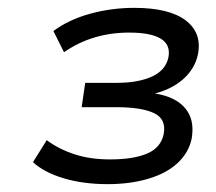

<svg xmlns="http://www.w3.org/2000/svg" viewBox="-20 -729 550 489"><path d="M254 -260Q192 -260 142 -275Q92 -290 64 -316L99 -372Q130 -349 170 -336Q210 -323 260 -323Q320 -323 355 -338Q390 -353 397 -388Q404 -426 372 -441Q340 -456 277 -456H188L197 -518H277Q332 -518 367 -534Q402 -550 409 -583Q415 -615 389.5 -630.5Q364 -646 309 -646Q262 -646 220.5 -633.5Q179 -621 143 -596L116 -650Q155 -679 209.5 -694Q264 -709 322 -709Q411 -709 453 -677Q495 -645 484 -590Q476 -553 445.5 -526.5Q415 -500 367 -489L368 -492Q405 -487 429 -472.5Q453 -458 463.5 -434Q474 -410 468 -375Q460 -339 431.5 -313Q403 -287 357 -273.5Q311 -260 254 -260Z"/></svg>

Font: Nunito Sans 10pt Expanded
Style: Italic
Weight: 400
Width: 7
Italic angle: -9°
Designer: Vernon Adams
Foundry: Vernon Adams
Version: Version 3.101;gftools[0.9.27]